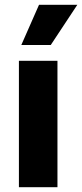

<svg xmlns="http://www.w3.org/2000/svg" viewBox="-20 -782 343 802"><path d="M59 0V-528H220V0ZM192 -594H69L143 -762H303Z"/></svg>

Font: Bricolage Grotesque 24pt ExtraBold
Style: Regular
Weight: 800
Designer: Mathieu Triay
Foundry: Atelier Triay
Version: Version 1.001;gftools[0.9.33.dev8+g029e19f]